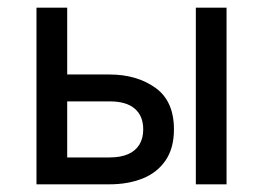

<svg xmlns="http://www.w3.org/2000/svg" viewBox="-20 -480 685 500"><path d="M570 -460V0H490V-460ZM155 -460V-286H265Q336 -286 384.5 -251.5Q433 -217 433 -143Q433 -94 411 -62Q389 -30 351 -15Q313 0 265 0H75V-460ZM155 -70H265Q294 -70 313.5 -78.5Q333 -87 343 -103.5Q353 -120 353 -143Q353 -178 331 -197Q309 -216 265 -216H155Z"/></svg>

Font: Jost
Style: Regular
Weight: 400
Version: Version 3.710